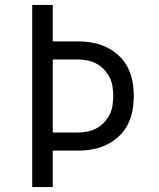

<svg xmlns="http://www.w3.org/2000/svg" viewBox="-20 -755 640 775"><path d="M110 0V-735H193V-588H292Q322 -588 351.5 -583Q381 -578 408.5 -565Q436 -552 458.5 -531.5Q481 -511 495 -484Q509 -457 514.5 -427.5Q520 -398 520 -368Q520 -337 514.5 -307.5Q509 -278 495 -251Q481 -224 458.5 -203.5Q436 -183 408.5 -170Q381 -157 351.5 -152Q322 -147 292 -147H193V0ZM193 -220H292Q311 -220 330.5 -223.5Q350 -227 367.5 -236Q385 -245 399 -259.5Q413 -274 422 -291.5Q431 -309 434 -328.5Q437 -348 437 -368Q437 -387 434 -406.5Q431 -426 422 -443.5Q413 -461 399 -475.5Q385 -490 367.5 -499Q350 -508 330.5 -511.5Q311 -515 292 -515H193Z"/></svg>

Font: R Plex Mono
Style: Regular
Weight: 400
Monospace: yes
Designer: Belleve Invis
Foundry: Belleve Invis
Version: Version 31.8.0